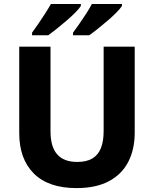

<svg xmlns="http://www.w3.org/2000/svg" viewBox="-20 -953 789 983"><path d="M669.7 -273.6Q669.7 -188.8 637 -124.9Q604.3 -61 538 -25.5Q471.8 10 371.4 10Q228.3 10 153.4 -64.5Q78.5 -139 78.5 -271.5V-714H238.6V-280.7Q238.6 -201.1 273 -162.5Q307.4 -123.9 375.1 -123.9Q423.2 -123.9 453 -141.7Q482.7 -159.5 496.6 -194.6Q510.6 -229.7 510.6 -281.7V-714H669.7ZM604.3 -922.5Q596.3 -909.5 576.6 -889.5Q556.9 -869.5 531.3 -847.5Q505.7 -825.5 480.8 -805.7Q456 -785.9 436.9 -772.5H353.9V-785.9Q367.9 -804.9 386 -830.6Q404 -856.3 421.6 -883.6Q439.1 -910.8 450.3 -932.5H604.3ZM393.9 -922.5Q385.9 -909.5 366.2 -889.5Q346.6 -869.5 321 -847.5Q295.4 -825.5 270.5 -805.7Q245.6 -785.9 227.2 -772.5H144.2V-785.9Q158.2 -804.9 175.9 -830.6Q193.6 -856.2 210.9 -883.4Q228.3 -910.5 240.7 -932.5H393.9Z"/></svg>

Font: Noto Sans Oriya
Style: Regular
Weight: 400
Designer: Amélie Bonet and Sol Matas
Foundry: Google LLC
Version: Version 2.006